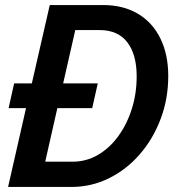

<svg xmlns="http://www.w3.org/2000/svg" viewBox="-20 -740 690 760"><path d="M12 0 83 -312H14L36 -410H106L177 -720H388Q468 -720 526 -685.5Q584 -651 615 -587.5Q646 -524 646 -439Q646 -349 616 -269.5Q586 -190 533.5 -129.5Q481 -69 411.5 -34.5Q342 0 262 0ZM345 -312H207L159 -100H268Q321 -100 367 -126.5Q413 -153 447.5 -200Q482 -247 501.5 -308Q521 -369 521 -438Q521 -524 484 -572.5Q447 -621 374 -621H278L230 -410H367Z"/></svg>

Font: Instrument Sans SemiCondensed SemiBold Italic
Style: Regular
Weight: 600
Width: 4
Italic angle: -13°
Designer: Rodrigo Fuenzalida
Foundry: fragTYPE
Version: Version 1.000; ttfautohint (v1.8.4.7-5d5b);gftools[0.9.28]